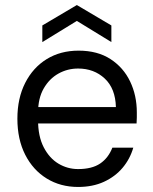

<svg xmlns="http://www.w3.org/2000/svg" viewBox="-20 -730 607 762"><path d="M290 12Q220 12 165.5 -21.5Q111 -55 80 -116Q49 -177 49 -259Q49 -340 80 -401Q111 -462 165.5 -495.5Q220 -529 292 -529Q367 -529 418.5 -495.5Q470 -462 496.5 -406.5Q523 -351 523 -284Q523 -274 523 -264Q523 -254 522 -240H112V-305H440Q438 -379 395.5 -418.5Q353 -458 290 -458Q248 -458 212 -438Q176 -418 153.5 -379Q131 -340 131 -282V-254Q131 -189 153.5 -145.5Q176 -102 212 -80.5Q248 -59 290 -59Q345 -59 377.5 -81Q410 -103 426 -144H509Q496 -99 466.5 -64Q437 -29 392.5 -8.5Q348 12 290 12ZM148 -563V-629L285 -710L422 -629V-563L285 -647Z"/></svg>

Font: DM Sans 11pt
Style: Regular
Weight: 400
Version: Version 4.004;gftools[0.9.30]